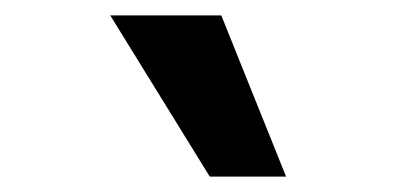

<svg xmlns="http://www.w3.org/2000/svg" viewBox="-20 -787 540 249"><path d="M252 -558 123 -767H267L351 -558Z"/></svg>

Font: Nunito Sans 10pt Expanded
Style: Bold Italic
Weight: 700
Width: 7
Italic angle: -9°
Designer: Vernon Adams
Foundry: Vernon Adams
Version: Version 3.101;gftools[0.9.27]